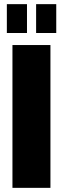

<svg xmlns="http://www.w3.org/2000/svg" viewBox="-20 -905 303 925"><path d="M13 -746V-885H110V-746ZM154 -746V-885H251V-746ZM40 0V-688H223V0Z"/></svg>

Font: Archivo ExtraCondensed Black
Style: Regular
Weight: 900
Width: 2
Designer: Hector Gatti
Foundry: Omnibus-Type
Version: Version 2.001; ttfautohint (v1.8.3)